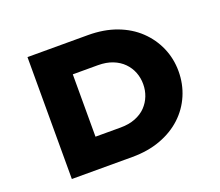

<svg xmlns="http://www.w3.org/2000/svg" viewBox="-117 -868 1189 1036"><g transform="rotate(-20 478.0 -350.0)"><path d="M130 0V-700H477Q568 -700 640.5 -673Q713 -646 764 -597.5Q815 -549 842.5 -485.5Q870 -422 870 -350Q870 -277 842.5 -213Q815 -149 764 -101.5Q713 -54 640.5 -27Q568 0 477 0ZM328 -126 297 -171H472Q520 -171 557 -185.5Q594 -200 618 -225Q642 -250 654.5 -282Q667 -314 667 -350Q667 -386 654.5 -418Q642 -450 617.5 -475Q593 -500 556.5 -514.5Q520 -529 472 -529H294L328 -572Z"/></g></svg>

Font: Lexend Giga ExtraBold
Style: Regular
Weight: 800
Designer: Bonnie Shaver-Troup, Thomas Jockin
Foundry: Lexend
Version: Version 1.007